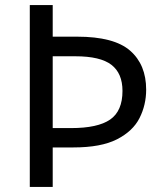

<svg xmlns="http://www.w3.org/2000/svg" viewBox="-20 -734 645 754"><path d="M554 -382Q554 -322 528 -270.5Q502 -219 439.5 -187Q377 -155 268 -155H187V0H97V-714H187V-590H283Q428 -590 491 -535Q554 -480 554 -382ZM259 -231Q364 -231 412.5 -264.5Q461 -298 461 -377Q461 -446 417.5 -479.5Q374 -513 276 -513H187V-231Z"/></svg>

Font: Noto Sans Tai Viet
Style: Regular
Weight: 400
Designer: Monotype Design Team
Foundry: Monotype Imaging Inc.
Version: Version 2.003; ttfautohint (v1.8.4.7-5d5b)